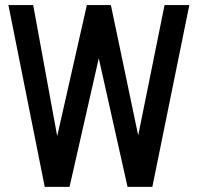

<svg xmlns="http://www.w3.org/2000/svg" viewBox="-20 -728 770 748"><path d="M476.9 0 318.4 -708.3H412L548.9 -54.9L477.9 0ZM154.3 0 13 -707.3V-708.3H109.3L229 -54.9L158.1 0ZM158.1 0 318.4 -708.3H412L250.9 0ZM477.9 0 621.1 -708.3H717.4V-707.3L573.5 0Z"/></svg>

Font: Foldit Thin
Style: Regular
Weight: 100
Designer: Sophia Tai
Foundry: Sophia Tai
Version: Version 1.003